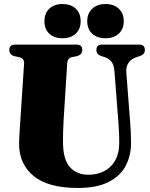

<svg xmlns="http://www.w3.org/2000/svg" viewBox="-20 -921 741 951"><path d="M566.5 -315 547 -566.5Q545 -598 532.5 -614.8Q520 -631.5 495.5 -639L483 -643Q457.5 -650.5 457.5 -673Q457.5 -700 485 -700H670Q697.5 -700 697.5 -673Q697.5 -651 672 -643L659.5 -639Q632.5 -631 618 -611.8Q603.5 -592.5 605.5 -563L624.5 -318Q626.5 -291 627.8 -265.5Q629 -240 629 -212.5Q629 -149.5 602.2 -99.2Q575.5 -49 517.5 -19.5Q459.5 10 365.5 10Q218.5 10 146.5 -49.2Q74.5 -108.5 74.5 -209.5Q74.5 -229.5 76.8 -263.8Q79 -298 81 -328.5L99.5 -608.5Q100.5 -632 74 -638L52.5 -642.5Q26 -649.5 26 -673Q26 -700 54 -700H359.5Q387.5 -700 387.5 -673Q387.5 -650 361 -643L336.5 -638Q314.5 -633 313 -609L295 -326Q293 -293 292.5 -265.2Q292 -237.5 292 -218.5Q292 -131.5 326 -93.5Q360 -55.5 417 -55.5Q486.5 -55.5 528.5 -97.2Q570.5 -139 570.5 -212.5Q570.5 -247 569.2 -269.8Q568 -292.5 566.5 -315ZM290 -731.5Q248.5 -731.5 224.2 -754.2Q200 -777 200 -816Q200 -855 224.2 -878Q248.5 -901 290 -901Q331 -901 355.2 -878Q379.5 -855 379.5 -816Q379.5 -777.5 355.2 -754.5Q331 -731.5 290 -731.5ZM502 -731.5Q461 -731.5 436.5 -754.2Q412 -777 412 -816Q412 -854.5 436.8 -877.8Q461.5 -901 502 -901Q544 -901 568.5 -878Q593 -855 593 -816Q593 -777.5 568.5 -754.5Q544 -731.5 502 -731.5Z"/></svg>

Font: Fraunces 144pt S050 Black
Style: Regular
Weight: 900
Version: Version 1.000; ttfautohint (v1.8.3)